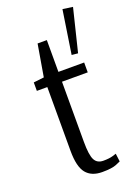

<svg xmlns="http://www.w3.org/2000/svg" viewBox="-149 -828 631 897"><g transform="rotate(-20 166.5 -379.5)"><path d="M281 -550 250 -553 283 -769 333 -762ZM198 10Q145 10 118.5 -22.5Q92 -55 92 -134V-451H40V-493L92 -499L119 -658H165V-500H293V-451H165V-152Q165 -87 177.5 -62.5Q190 -38 221 -38Q251 -38 268.5 -43.5Q286 -49 286 -49L291 -9Q291 -9 269 0.5Q247 10 198 10Z"/></g></svg>

Font: Arsenal SC
Style: Regular
Weight: 400
Designer: Andrij Shevchenko
Foundry: Stairsfor
Version: Version 2.001; ttfautohint (v1.8.4.7-5d5b)